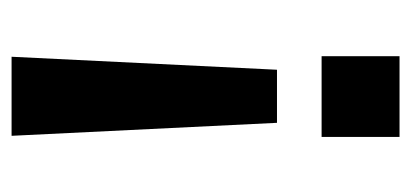

<svg xmlns="http://www.w3.org/2000/svg" viewBox="-214 -354 727 340"><g transform="rotate(90 150.0 -183.5)"><path d="M80 160 103 -310H197L220 160ZM79 -389V-527H222V-389Z"/></g></svg>

Font: Archivo Expanded Medium
Style: Regular
Weight: 500
Width: 7
Designer: Hector Gatti
Foundry: Omnibus-Type
Version: Version 2.001